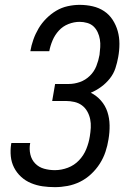

<svg xmlns="http://www.w3.org/2000/svg" viewBox="-20 -763 540 791"><path d="M206 8Q180 8 155.5 4.5Q131 1 108 -8.5Q85 -18 67 -34.5Q49 -51 38 -72.5Q27 -94 24.5 -119Q22 -144 26 -170L27 -174H105L104 -172Q100 -149 105 -127Q110 -105 125 -89.5Q140 -74 161.5 -68Q183 -62 206 -62Q233 -62 259.5 -72Q286 -82 305.5 -102.5Q325 -123 335.5 -149Q346 -175 350 -201Q353 -219 354 -237Q355 -255 351.5 -272Q348 -289 339.5 -304Q331 -319 317.5 -329Q304 -339 286.5 -343Q269 -347 251 -347H195L207 -417H263Q286 -417 309 -425Q332 -433 350 -450.5Q368 -468 377 -491Q386 -514 390 -537Q392 -553 393 -569Q394 -585 391.5 -600.5Q389 -616 382.5 -630Q376 -644 365.5 -654Q355 -664 339.5 -668.5Q324 -673 308 -673Q285 -673 262 -664Q239 -655 222.5 -637Q206 -619 196.5 -596.5Q187 -574 183 -552H105Q109 -576 117.5 -600Q126 -624 139 -646Q152 -668 171 -687Q190 -706 212 -719Q234 -732 259 -737.5Q284 -743 308 -743Q336 -743 362 -737Q388 -731 409 -717Q430 -703 444 -681.5Q458 -660 465 -635Q472 -610 472 -582.5Q472 -555 467 -528Q463 -505 455.5 -482Q448 -459 432.5 -439.5Q417 -420 396.5 -405Q376 -390 354 -381Q378 -369 396 -348.5Q414 -328 422.5 -302Q431 -276 431.5 -247Q432 -218 427 -189Q423 -163 414.5 -137.5Q406 -112 391 -88.5Q376 -65 355 -45.5Q334 -26 309.5 -14Q285 -2 258.5 3Q232 8 206 8Z"/></svg>

Font: Iosevka Algr
Style: Italic
Weight: 400
Italic angle: -9°
Monospace: yes
Designer: Belleve Invis
Foundry: Belleve Invis
Version: Version 26.0.2; ttfautohint (v1.8.3)